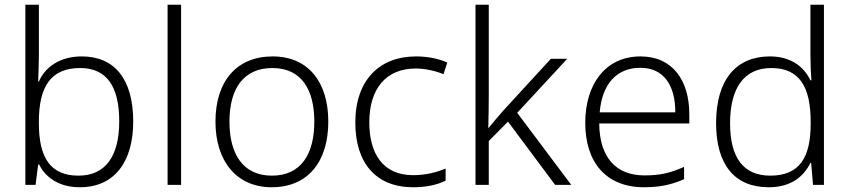

<svg xmlns="http://www.w3.org/2000/svg" viewBox="-20 -780 3583 810"><path d="M144 -550V-760H87V0H130L141 -86H145C172 -32 228 10 317 10C464 10 542 -99 542 -267C542 -448 462 -542 325 -542C233 -542 170 -497 144 -436H141C142 -463 144 -512 144 -550ZM318 -493C429 -493 483 -417 483 -268C483 -121 425 -39 311 -39C191 -39 144 -117 144 -260V-267C144 -414 194 -493 318 -493Z M744 0V-760H687V0Z M1365 -267C1365 -432 1282 -542 1130 -542C980 -542 889 -439 889 -267C889 -99 979 10 1126 10C1281 10 1365 -100 1365 -267ZM948 -267C948 -408 1009 -493 1129 -493C1254 -493 1306 -399 1306 -267C1306 -131 1251 -39 1127 -39C1005 -39 948 -130 948 -267Z M1723 10C1781 10 1826 -1 1860 -18V-69C1822 -53 1776 -41 1723 -41C1596 -41 1538 -131 1538 -264C1538 -405 1608 -491 1734 -491C1771 -491 1815 -482 1851 -467L1867 -516C1832 -532 1786 -542 1735 -542C1582 -542 1479 -443 1479 -263C1479 -91 1567 10 1723 10Z M2042 -374V-760H1986V0H2042V-185L2123 -267L2322 0H2390L2162 -304L2373 -532H2304L2102 -312C2082 -290 2059 -261 2041 -240H2040C2041 -284 2042 -332 2042 -374Z M2682 -542C2534 -542 2449 -424 2449 -262C2449 -95 2537 10 2697 10C2765 10 2813 -1 2866 -24V-76C2807 -50 2765 -40 2699 -40C2577 -40 2509 -118 2508 -259H2888V-298C2888 -440 2818 -542 2682 -542ZM2681 -494C2782 -494 2829 -418 2829 -306H2510C2520 -427 2583 -494 2681 -494Z M3223 10C3318 10 3371 -36 3399 -93H3402L3410 0H3456V-760H3399V-545C3399 -514 3401 -472 3403 -441H3399C3372 -498 3317 -542 3228 -542C3086 -542 3001 -444 3001 -261C3001 -83 3081 10 3223 10ZM3230 -39C3115 -39 3060 -116 3060 -260C3060 -410 3120 -493 3234 -493C3353 -493 3400 -413 3400 -266V-257C3400 -116 3353 -39 3230 -39Z"/></svg>

Font: Noto Sans Khmer UI Light
Style: Regular
Weight: 300
Designer: Danh Hong and the Monotype Design Team
Foundry: Monotype Imaging Inc.
Version: Version 2.002